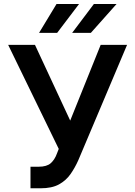

<svg xmlns="http://www.w3.org/2000/svg" viewBox="-20 -958 696 987"><path d="M136.7 9.9V-100.9H178.3Q220.5 -100.9 240.9 -119.1Q261.4 -137.4 272.4 -168L282 -192.5L22 -727.3H159.8L340.9 -338.1L497.5 -727.3H633.2L382.5 -134.2Q365.4 -95.9 342.5 -63Q319.6 -30.2 283.2 -10.1Q246.8 9.9 188.6 9.9ZM350.9 -789.1 462.7 -937.5H579.2L447.1 -789.1ZM180.8 -789.1 270.6 -937.5H386.4L273.8 -789.1Z"/></svg>

Font: Inter UI Semi Bold
Style: Regular
Weight: 600
Designer: Rasmus Andersson
Foundry: rsms
Version: 3.2;8d6f07862